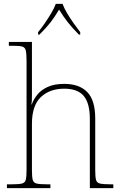

<svg xmlns="http://www.w3.org/2000/svg" viewBox="-20 -978 635 998"><path d="M16 0V-20H41Q78 -20 94 -24Q110 -28 114 -43.5Q118 -59 118 -94V-662Q118 -699 114 -715.5Q110 -732 95.5 -736Q81 -740 51 -740H26V-760H146V-482Q146 -469 145.5 -456.5Q145 -444 143 -435H145Q154 -461 173.5 -485.5Q193 -510 227.5 -526Q262 -542 314 -542Q392 -542 433.5 -499.5Q475 -457 475 -362V-94Q475 -59 479 -43.5Q483 -28 499.5 -24Q516 -20 552 -20H569V0H447V-360Q447 -441 415.5 -479Q384 -517 314 -517Q238 -517 192 -473Q146 -429 146 -334V-94Q146 -59 150 -43.5Q154 -28 170.5 -24Q187 -20 223 -20H242V0ZM178 -811Q194 -830 212 -856Q230 -882 246 -909Q262 -936 270 -958H305Q313 -936 329 -909Q345 -882 363.5 -856Q382 -830 397 -811V-798H390Q353 -836 331.5 -863.5Q310 -891 287 -928Q265 -891 244 -863.5Q223 -836 185 -798H178Z"/></svg>

Font: Noto Serif Thin
Style: Regular
Weight: 100
Designer: Monotype Design Team
Foundry: Monotype Imaging Inc.
Version: Version 2.015